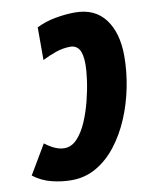

<svg xmlns="http://www.w3.org/2000/svg" viewBox="-111 -785 666 856"><g transform="rotate(-10 222.0 -357.0)"><path d="M287.1 -723.6Q377.4 -723.6 424.1 -661.4Q470.7 -599.1 470.7 -494.6Q470.7 -423.8 456.3 -352.1Q441.9 -280.3 414.3 -215.3Q386.7 -150.4 346.9 -99.4Q307.1 -48.3 256.1 -19Q205.1 10.3 144 10.3Q99.1 10.3 54.2 -1Q9.3 -12.2 -28.3 -41L49.8 -172.9Q97.7 -135.7 136.7 -135.7Q169.4 -135.7 195.1 -163.1Q220.7 -190.4 239.3 -233.6Q257.8 -276.9 270 -325.4Q282.2 -374 288.1 -417.2Q293.9 -460.4 293.9 -486.8Q293.9 -535.6 280 -556.2Q266.1 -576.7 240.7 -576.7Q207.5 -576.7 175.5 -565.7Q143.6 -554.7 112.8 -539.1V-687Q151.4 -706.5 198.2 -715.1Q245.1 -723.6 287.1 -723.6Z"/></g></svg>

Font: Open Sans Condensed ExtraBold
Style: Italic
Weight: 800
Width: 3
Italic angle: -12°
Designer: Monotype Design Team
Foundry: Monotype Imaging Inc.
Version: Version 3.003; ttfautohint (v1.8.4)